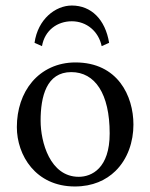

<svg xmlns="http://www.w3.org/2000/svg" viewBox="-20 -665 544 695"><path d="M348 -498 375 -510C361 -595 310 -645 240 -645C181 -645 117 -596 105 -510L132 -498C142 -556 188 -588 240 -588C294 -588 337 -551 348 -498ZM41 -205C41 -103 109 10 251 10C315.4 10 363.8 -12.7 397.9 -46C442.7 -89.8 463 -152.7 463 -214C463 -318 406 -439 253 -439C187.2 -439 132.9 -412 96.3 -369C60 -326.4 41 -268.2 41 -205ZM238 -404C324 -404 377 -326 377 -182C377 -56 312 -25 265 -25C161 -25 127 -151 127 -228C127 -315 148 -404 238 -404Z"/></svg>

Font: Libertinus Math
Style: Regular
Weight: 400
Designer: Philipp H. Poll
Foundry: Khaled Hosny
Version: Version 6.2